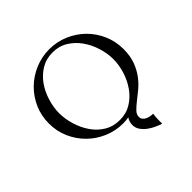

<svg xmlns="http://www.w3.org/2000/svg" viewBox="-150 -550 799 799"><g transform="rotate(-45 249.5 -150.5)"><path d="M365.7 70.8Q363.3 84.5 363 97.9Q362.8 111.3 362.8 125L361.8 125.5Q348.1 121.1 332.3 113.8Q316.4 106.4 302.7 95.9Q289.1 85.4 280 72Q271 58.6 271 42Q271 23.4 281.7 7.3Q265.6 10.3 249.5 10.3Q204.6 10.3 164.6 -6.8Q124.5 -23.9 94.5 -53.7Q64.5 -83.5 47.1 -123Q29.8 -162.6 29.8 -208Q29.8 -253.4 47.1 -293Q64.5 -332.5 94.5 -362.1Q124.5 -391.6 164.6 -408.7Q204.6 -425.8 249.5 -425.8Q294.4 -425.8 334.2 -408.7Q374 -391.6 404.1 -362.1Q434.1 -332.5 451.4 -292.7Q468.8 -252.9 468.8 -208Q468.8 -166.5 457.3 -136.2Q445.8 -106 428.7 -83.5Q411.6 -61 391.4 -44.4Q371.1 -27.8 354 -14.4Q336.9 -1 325.4 11Q314 22.9 314 37.1Q314 46.4 319.1 52.7Q324.2 59.1 331.8 62.7Q339.4 66.4 348.4 68.1Q357.4 69.8 364.7 69.8ZM249.5 -406.7Q211.4 -406.7 181.6 -388.4Q151.9 -370.1 131.8 -341.3Q111.8 -312.5 101.1 -277.1Q90.3 -241.7 90.3 -208Q90.3 -174.3 101.1 -138.9Q111.8 -103.5 131.6 -74.5Q151.4 -45.4 181.2 -27.3Q210.9 -9.3 249.5 -9.3Q287.6 -9.3 317.1 -27.6Q346.7 -45.9 366.9 -74.7Q387.2 -103.5 398.2 -138.9Q409.2 -174.3 409.2 -208Q409.2 -241.7 398.2 -277.1Q387.2 -312.5 366.9 -341.3Q346.7 -370.1 317.1 -388.4Q287.6 -406.7 249.5 -406.7Z"/></g></svg>

Font: CAT Linz
Style: Regular
Weight: 400
Designer: Peter Wiegel
Foundry: Peter Wiegel
Version: Version 1.08